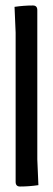

<svg xmlns="http://www.w3.org/2000/svg" viewBox="-20 -675 193 700"><path d="M37 -12V-556L33 -650Q67 -655 100 -655Q116 -655 116 -638V-94L120 0Q86 5 53 5Q37 5 37 -12Z"/></svg>

Font: Medula One
Style: Regular
Weight: 400
Designer: Luciano Vergara
Foundry: Luciano Vergara
Version: Version 1.002